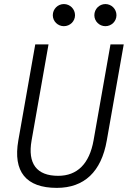

<svg xmlns="http://www.w3.org/2000/svg" viewBox="-20 -911 626 941"><path d="M258.3 9.8C392.6 9.8 476.6 -68.8 503.4 -222.7L586.4 -693.4H521.5L438.5 -222.7C418 -108.4 358.9 -49.3 265.1 -49.3C159.7 -49.3 114.7 -108.9 134.8 -222.7L217.8 -693.4H152.8L69.8 -222.7C43 -69.8 107.4 9.8 258.3 9.8ZM293 -782.7C323.2 -782.7 347.7 -806.6 347.7 -836.4C347.7 -866.7 323.2 -891.1 293 -891.1C263.2 -891.1 238.8 -866.7 238.8 -836.4C238.8 -806.6 263.2 -782.7 293 -782.7ZM496.6 -782.7C526.4 -782.7 550.8 -806.6 550.8 -836.4C550.8 -866.7 526.4 -891.1 496.6 -891.1C466.8 -891.1 442.4 -866.7 442.4 -836.4C442.4 -806.6 466.8 -782.7 496.6 -782.7Z"/></svg>

Font: Cascadia Mono NF Light
Style: Italic
Weight: 300
Italic angle: -10°
Monospace: yes
Designer: Aaron Bell
Foundry: Saja Typeworks
Version: Version 2404.023